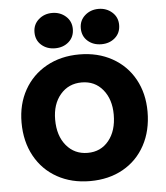

<svg xmlns="http://www.w3.org/2000/svg" viewBox="-55 -827 766 888"><g transform="rotate(-5 328.0 -383.0)"><path d="M35 -285Q35 -370 72 -436Q109 -502 175.5 -539Q242 -576 328 -576Q414 -576 480.5 -539Q547 -502 583.5 -436Q620 -370 620 -285Q620 -197 583.5 -129.5Q547 -62 481 -25Q415 12 328 12Q242 12 175.5 -25Q109 -62 72 -129.5Q35 -197 35 -285ZM463 -285Q463 -356 426 -401Q389 -446 328 -446Q267 -446 229 -401.5Q191 -357 191 -285Q191 -210 229 -164.5Q267 -119 328 -119Q389 -119 426 -164.5Q463 -210 463 -285ZM131 -696Q131 -732 157 -755Q183 -778 220 -778Q257 -778 283 -755Q309 -732 309 -696Q309 -659 283.5 -636.5Q258 -614 220 -614Q182 -614 156.5 -636.5Q131 -659 131 -696ZM346 -696Q346 -732 372 -755Q398 -778 435 -778Q472 -778 498 -755Q524 -732 524 -696Q524 -659 498.5 -636.5Q473 -614 435 -614Q397 -614 371.5 -636.5Q346 -659 346 -696Z"/></g></svg>

Font: Open Sauce Two ExtraBold
Style: Regular
Weight: 800
Designer: Alfredo Marco Pradil
Foundry: Creative Sauce Fz LLC
Version: Version 1.477